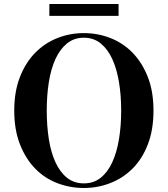

<svg xmlns="http://www.w3.org/2000/svg" viewBox="-20 -925 835 957"><path d="M51 -374Q51 -469 79.5 -541.5Q108 -614 156 -662.5Q204 -711 266.5 -735.5Q329 -760 398 -760Q467 -760 530 -735.5Q593 -711 640.5 -662.5Q688 -614 716.5 -542Q745 -470 745 -374Q745 -278 717 -205.5Q689 -133 641 -85Q593 -37 530 -12.5Q467 12 398 12Q329 12 266 -12Q203 -36 155.5 -84.5Q108 -133 79.5 -205.5Q51 -278 51 -374ZM398 -737Q349 -737 314 -708.5Q279 -680 256.5 -631Q234 -582 223.5 -516Q213 -450 213 -374Q213 -297 223.5 -231Q234 -165 256.5 -116Q279 -67 314 -39Q349 -11 398 -11Q447 -11 482 -39Q517 -67 539.5 -116Q562 -165 573 -231Q584 -297 584 -374Q584 -450 573 -516Q562 -582 539.5 -631Q517 -680 482 -708.5Q447 -737 398 -737ZM226 -846V-905H571V-846Z"/></svg>

Font: XinYuGongZhangJiaSongA
Style: Regular
Weight: 900
Designer: XinYuGong
Foundry: Adobe Systems Incorporated
Version: Version 1.00